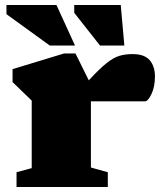

<svg xmlns="http://www.w3.org/2000/svg" viewBox="-20 -752 660 772"><path d="M513.5 -534.5Q561 -534.5 582 -509.8Q603 -485 603 -445Q603 -403 589 -373.8Q575 -344.5 563 -344.5H359Q350.5 -344.5 345.5 -344.5V-78.5L413.5 -59.5V0H46.5V-59.5L107.5 -76V-347.5L30.5 -422V-474L237.5 -537H283.5L337 -429Q380.5 -476 408.5 -498.2Q436.5 -520.5 460 -527.5Q483.5 -534.5 513.5 -534.5ZM281.5 -569H180L6 -695V-732H207ZM480 -569H382L278.5 -700.5V-732H465.5Z"/></svg>

Font: Newsreader Caption ExtraBold
Style: Regular
Weight: 800
Designer: Hugues Gentile
Foundry: Production Type
Version: Version 1.001